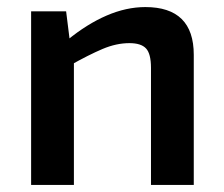

<svg xmlns="http://www.w3.org/2000/svg" viewBox="-20 -523 633 543"><path d="M391 -503Q528 -503 528 -368V0H407V-331Q407 -371 393 -386Q379 -401 346 -401Q309 -401 270 -384.5Q231 -368 176 -337L171 -410Q226 -455 281.5 -479Q337 -503 391 -503ZM167 -491 179 -395 189 -381V0H68V-491Z"/></svg>

Font: Exo 2 SemiBold
Style: Regular
Weight: 600
Designer: Natanael Gama
Foundry: Natanael Gama
Version: Version 2.010